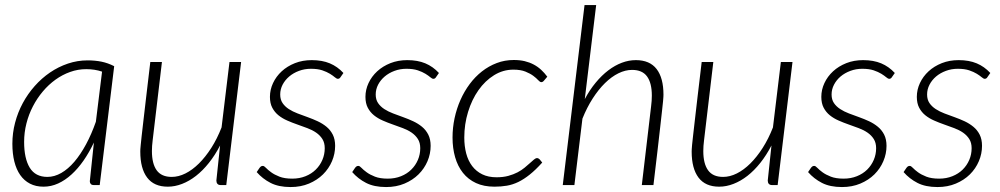

<svg xmlns="http://www.w3.org/2000/svg" viewBox="-20 -748 4042 776"><path d="M383 0H360Q350.5 0 346.8 -4.5Q343 -9 343 -15.5L359.5 -172Q340.5 -132 317.8 -99.2Q295 -66.5 269.2 -43Q243.5 -19.5 215 -6.5Q186.5 6.5 156 6.5Q124.5 6.5 101 -5.8Q77.5 -18 61.8 -40.5Q46 -63 38 -95Q30 -127 30 -167Q30 -210.5 41 -252.2Q52 -294 72.2 -331.5Q92.5 -369 120.5 -400.5Q148.5 -432 182.2 -455Q216 -478 254.5 -491Q293 -504 334 -504Q364 -504 390 -498.8Q416 -493.5 441.5 -480.5ZM171.5 -33Q200 -33 227.8 -49Q255.5 -65 280.5 -94.2Q305.5 -123.5 327.8 -164.8Q350 -206 367.5 -256L392.5 -458.5Q363 -468.5 328.5 -468.5Q295 -468.5 263.5 -457.2Q232 -446 204.2 -426Q176.5 -406 153.2 -378.5Q130 -351 113 -318.2Q96 -285.5 86.8 -249Q77.5 -212.5 77.5 -174.5Q77.5 -107.5 100.2 -70.2Q123 -33 171.5 -33Z M634.5 -497.5 597 -181Q594 -157.5 594 -137.5Q594 -86.5 613.2 -59.8Q632.5 -33 674 -33Q701.5 -33 729.5 -47Q757.5 -61 784 -87.2Q810.5 -113.5 834 -150.2Q857.5 -187 875.5 -233L907.5 -497.5H954.5L894.5 0H872.5Q863 0 858.8 -5Q854.5 -10 854.5 -18.5L869.5 -160Q849 -120.5 824.2 -89.5Q799.5 -58.5 772.2 -37.2Q745 -16 716 -4.8Q687 6.5 658 6.5Q602.5 6.5 574.8 -30.2Q547 -67 547 -135Q547 -139.5 547.2 -144.8Q547.5 -150 548.8 -162.8Q550 -175.5 552.5 -198Q555 -220.5 559.5 -259.2Q564 -298 570.8 -356Q577.5 -414 587.5 -497.5Z M1356.5 -436.5Q1352.5 -429.5 1345.5 -429.5Q1340.5 -429.5 1333.2 -435.8Q1326 -442 1313.5 -449.8Q1301 -457.5 1282.5 -463.8Q1264 -470 1236.5 -470Q1211 -470 1188.2 -461.5Q1165.5 -453 1148.8 -438.8Q1132 -424.5 1122.2 -405.8Q1112.5 -387 1112.5 -366Q1112.5 -345.5 1122 -331.5Q1131.5 -317.5 1147.2 -307.2Q1163 -297 1182.8 -289.5Q1202.5 -282 1223.5 -274.5Q1244.5 -267 1264.2 -257.8Q1284 -248.5 1299.8 -235.5Q1315.5 -222.5 1325 -203.8Q1334.5 -185 1334.5 -158.5Q1334.5 -126.5 1321.8 -96.5Q1309 -66.5 1285.5 -43.2Q1262 -20 1228.8 -6Q1195.5 8 1154.5 8Q1106 8 1073.5 -8.8Q1041 -25.5 1017.5 -52.5L1029 -69.5Q1032 -73.5 1035 -75.5Q1038 -77.5 1042.5 -77.5Q1047.5 -77.5 1055 -69.5Q1062.5 -61.5 1075.8 -51.8Q1089 -42 1109.5 -34Q1130 -26 1161 -26Q1190.5 -26 1214.8 -35.8Q1239 -45.5 1256.2 -62.5Q1273.5 -79.5 1283 -101.8Q1292.5 -124 1292.5 -149Q1292.5 -171 1283 -186Q1273.5 -201 1258 -211.8Q1242.5 -222.5 1222.5 -230Q1202.5 -237.5 1181.8 -244.8Q1161 -252 1141 -260.8Q1121 -269.5 1105.5 -282Q1090 -294.5 1080.5 -312.5Q1071 -330.5 1071 -356.5Q1071 -385.5 1083.5 -412.2Q1096 -439 1118.5 -459.8Q1141 -480.5 1172 -492.8Q1203 -505 1240 -505Q1282 -505 1313 -492Q1344 -479 1368 -453Z M1742.5 -436.5Q1738.5 -429.5 1731.5 -429.5Q1726.5 -429.5 1719.2 -435.8Q1712 -442 1699.5 -449.8Q1687 -457.5 1668.5 -463.8Q1650 -470 1622.5 -470Q1597 -470 1574.2 -461.5Q1551.5 -453 1534.8 -438.8Q1518 -424.5 1508.2 -405.8Q1498.5 -387 1498.5 -366Q1498.5 -345.5 1508 -331.5Q1517.5 -317.5 1533.2 -307.2Q1549 -297 1568.8 -289.5Q1588.5 -282 1609.5 -274.5Q1630.5 -267 1650.2 -257.8Q1670 -248.5 1685.8 -235.5Q1701.5 -222.5 1711 -203.8Q1720.5 -185 1720.5 -158.5Q1720.5 -126.5 1707.8 -96.5Q1695 -66.5 1671.5 -43.2Q1648 -20 1614.8 -6Q1581.5 8 1540.5 8Q1492 8 1459.5 -8.8Q1427 -25.5 1403.5 -52.5L1415 -69.5Q1418 -73.5 1421 -75.5Q1424 -77.5 1428.5 -77.5Q1433.5 -77.5 1441 -69.5Q1448.5 -61.5 1461.8 -51.8Q1475 -42 1495.5 -34Q1516 -26 1547 -26Q1576.5 -26 1600.8 -35.8Q1625 -45.5 1642.2 -62.5Q1659.5 -79.5 1669 -101.8Q1678.5 -124 1678.5 -149Q1678.5 -171 1669 -186Q1659.5 -201 1644 -211.8Q1628.5 -222.5 1608.5 -230Q1588.5 -237.5 1567.8 -244.8Q1547 -252 1527 -260.8Q1507 -269.5 1491.5 -282Q1476 -294.5 1466.5 -312.5Q1457 -330.5 1457 -356.5Q1457 -385.5 1469.5 -412.2Q1482 -439 1504.5 -459.8Q1527 -480.5 1558 -492.8Q1589 -505 1626 -505Q1668 -505 1699 -492Q1730 -479 1754 -453Z M2171.5 -91Q2145 -61.5 2121.2 -42.5Q2097.5 -23.5 2074.8 -12.5Q2052 -1.5 2028.5 2.5Q2005 6.5 1978.5 6.5Q1935.5 6.5 1903.8 -8.2Q1872 -23 1851 -49.5Q1830 -76 1819.5 -112.5Q1809 -149 1809 -192Q1809 -231.5 1817.2 -270.2Q1825.5 -309 1841 -344Q1856.5 -379 1878.5 -408.5Q1900.5 -438 1928 -459.5Q1955.5 -481 1987.8 -493.2Q2020 -505.5 2056.5 -505.5Q2081 -505.5 2100.8 -500.8Q2120.5 -496 2137 -487.2Q2153.5 -478.5 2167 -466Q2180.5 -453.5 2192 -438L2178 -421.5Q2173.5 -416 2167.5 -416Q2162.5 -416 2155.2 -424Q2148 -432 2135.8 -441.2Q2123.5 -450.5 2104 -458.5Q2084.5 -466.5 2055 -466.5Q2013 -466.5 1976.8 -444Q1940.5 -421.5 1913.8 -383.5Q1887 -345.5 1871.8 -295.8Q1856.5 -246 1856.5 -192Q1856.5 -157.5 1864.2 -128Q1872 -98.5 1888.2 -77Q1904.5 -55.5 1929 -43.5Q1953.5 -31.5 1987 -31.5Q2013.5 -31.5 2034.5 -37.2Q2055.5 -43 2071.8 -51.5Q2088 -60 2100.2 -70.2Q2112.5 -80.5 2122 -89Q2131.5 -97.5 2138.2 -103.2Q2145 -109 2150.5 -109Q2156 -109 2161 -104L2171.5 -91Z M2254.5 0 2342.5 -727.5H2389.5L2343.5 -347.5Q2363.5 -385 2387.8 -414.2Q2412 -443.5 2438.8 -463.8Q2465.5 -484 2493.5 -494.5Q2521.5 -505 2550 -505Q2606 -505 2633.8 -469Q2661.5 -433 2661.5 -365.5Q2661.5 -361.5 2661.2 -356.2Q2661 -351 2659.8 -338.5Q2658.5 -326 2656 -302.8Q2653.5 -279.5 2649 -240.2Q2644.5 -201 2637.8 -142.2Q2631 -83.5 2621 0H2574L2611.5 -318Q2614.5 -341 2614.5 -361.5Q2614.5 -412.5 2595.2 -439Q2576 -465.5 2534.5 -465.5Q2507.5 -465.5 2479.5 -451.8Q2451.5 -438 2425.2 -412.2Q2399 -386.5 2375.5 -350Q2352 -313.5 2334 -268.5L2301.5 0Z M2863 -497.5 2825.5 -181Q2822.5 -157.5 2822.5 -137.5Q2822.5 -86.5 2841.8 -59.8Q2861 -33 2902.5 -33Q2930 -33 2958 -47Q2986 -61 3012.5 -87.2Q3039 -113.5 3062.5 -150.2Q3086 -187 3104 -233L3136 -497.5H3183L3123 0H3101Q3091.5 0 3087.2 -5Q3083 -10 3083 -18.5L3098 -160Q3077.5 -120.5 3052.8 -89.5Q3028 -58.5 3000.8 -37.2Q2973.5 -16 2944.5 -4.8Q2915.5 6.5 2886.5 6.5Q2831 6.5 2803.2 -30.2Q2775.5 -67 2775.5 -135Q2775.5 -139.5 2775.8 -144.8Q2776 -150 2777.2 -162.8Q2778.5 -175.5 2781 -198Q2783.5 -220.5 2788 -259.2Q2792.5 -298 2799.2 -356Q2806 -414 2816 -497.5Z M3585 -436.5Q3581 -429.5 3574 -429.5Q3569 -429.5 3561.8 -435.8Q3554.5 -442 3542 -449.8Q3529.5 -457.5 3511 -463.8Q3492.5 -470 3465 -470Q3439.5 -470 3416.8 -461.5Q3394 -453 3377.2 -438.8Q3360.5 -424.5 3350.8 -405.8Q3341 -387 3341 -366Q3341 -345.5 3350.5 -331.5Q3360 -317.5 3375.8 -307.2Q3391.5 -297 3411.2 -289.5Q3431 -282 3452 -274.5Q3473 -267 3492.8 -257.8Q3512.5 -248.5 3528.2 -235.5Q3544 -222.5 3553.5 -203.8Q3563 -185 3563 -158.5Q3563 -126.5 3550.2 -96.5Q3537.5 -66.5 3514 -43.2Q3490.5 -20 3457.2 -6Q3424 8 3383 8Q3334.5 8 3302 -8.8Q3269.5 -25.5 3246 -52.5L3257.5 -69.5Q3260.5 -73.5 3263.5 -75.5Q3266.5 -77.5 3271 -77.5Q3276 -77.5 3283.5 -69.5Q3291 -61.5 3304.2 -51.8Q3317.5 -42 3338 -34Q3358.5 -26 3389.5 -26Q3419 -26 3443.2 -35.8Q3467.5 -45.5 3484.8 -62.5Q3502 -79.5 3511.5 -101.8Q3521 -124 3521 -149Q3521 -171 3511.5 -186Q3502 -201 3486.5 -211.8Q3471 -222.5 3451 -230Q3431 -237.5 3410.2 -244.8Q3389.5 -252 3369.5 -260.8Q3349.5 -269.5 3334 -282Q3318.5 -294.5 3309 -312.5Q3299.5 -330.5 3299.5 -356.5Q3299.5 -385.5 3312 -412.2Q3324.5 -439 3347 -459.8Q3369.5 -480.5 3400.5 -492.8Q3431.5 -505 3468.5 -505Q3510.5 -505 3541.5 -492Q3572.5 -479 3596.5 -453Z M3971 -436.5Q3967 -429.5 3960 -429.5Q3955 -429.5 3947.8 -435.8Q3940.5 -442 3928 -449.8Q3915.5 -457.5 3897 -463.8Q3878.5 -470 3851 -470Q3825.5 -470 3802.8 -461.5Q3780 -453 3763.2 -438.8Q3746.5 -424.5 3736.8 -405.8Q3727 -387 3727 -366Q3727 -345.5 3736.5 -331.5Q3746 -317.5 3761.8 -307.2Q3777.5 -297 3797.2 -289.5Q3817 -282 3838 -274.5Q3859 -267 3878.8 -257.8Q3898.5 -248.5 3914.2 -235.5Q3930 -222.5 3939.5 -203.8Q3949 -185 3949 -158.5Q3949 -126.5 3936.2 -96.5Q3923.5 -66.5 3900 -43.2Q3876.5 -20 3843.2 -6Q3810 8 3769 8Q3720.5 8 3688 -8.8Q3655.5 -25.5 3632 -52.5L3643.5 -69.5Q3646.5 -73.5 3649.5 -75.5Q3652.5 -77.5 3657 -77.5Q3662 -77.5 3669.5 -69.5Q3677 -61.5 3690.2 -51.8Q3703.5 -42 3724 -34Q3744.5 -26 3775.5 -26Q3805 -26 3829.2 -35.8Q3853.5 -45.5 3870.8 -62.5Q3888 -79.5 3897.5 -101.8Q3907 -124 3907 -149Q3907 -171 3897.5 -186Q3888 -201 3872.5 -211.8Q3857 -222.5 3837 -230Q3817 -237.5 3796.2 -244.8Q3775.5 -252 3755.5 -260.8Q3735.5 -269.5 3720 -282Q3704.5 -294.5 3695 -312.5Q3685.5 -330.5 3685.5 -356.5Q3685.5 -385.5 3698 -412.2Q3710.5 -439 3733 -459.8Q3755.5 -480.5 3786.5 -492.8Q3817.5 -505 3854.5 -505Q3896.5 -505 3927.5 -492Q3958.5 -479 3982.5 -453Z"/></svg>

Font: Lato TR Light
Style: Italic
Weight: 300
Italic angle: -12°
Designer: Lukasz Dziedzic
Foundry: Lukasz Dziedzic
Version: Version 1.104 2013